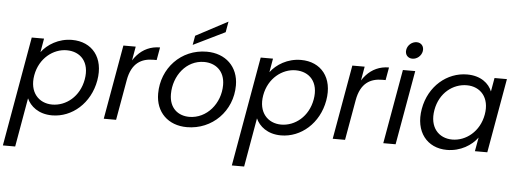

<svg xmlns="http://www.w3.org/2000/svg" viewBox="-79 -971 3800 1411"><g transform="rotate(5 1820.5 -265.5)"><path d="M196.3 -446.8 213.9 -548.3H123.2L-19.1 260H71.7L134.9 -100.8C159.7 -44.8 220.6 8.5 320.9 8.5C468.4 8.5 600.6 -105.6 630.6 -276C660.6 -446.5 567.9 -556.8 420.4 -556.8C320.9 -556.8 239.5 -505 196.3 -446.8ZM538.1 -276C515.4 -146.8 416.8 -70.7 315.6 -70.7C216.9 -70.7 143.2 -146.5 165.9 -274.5C188.6 -401.8 289.3 -477.6 388 -477.6C489.1 -477.6 560.8 -405.3 538.1 -276Z M845.9 -297.6C868.6 -425.1 940.8 -463.5 1028 -463.5H1052.1L1068.9 -558C931.7 -558 845.7 -448.8 819.5 -302.5ZM702.4 0H793.4L890.2 -548.3H799.2Z M1315.9 8.5C1503 8.5 1648.6 -138.7 1648.6 -328.5C1648.6 -466.7 1552.8 -556.8 1414.2 -556.8C1223.9 -556.8 1084.4 -405.6 1084.4 -219.1C1084.4 -81.8 1177.4 8.5 1315.9 8.5ZM1327.2 -68.4C1244.7 -68.4 1178.4 -119.8 1178.4 -223.4C1178.4 -359.3 1270.4 -479.9 1401.4 -479.9C1483.9 -479.9 1554.5 -428.7 1554.5 -322.9C1554.5 -186.7 1456.3 -69.1 1327.2 -68.4ZM1318.2 -665.9 1306.1 -597.5 1539.6 -711.7 1553.4 -790.8Z M1885.3 -446.8 1902.9 -548.3H1812.2L1669.9 260H1760.7L1823.9 -100.8C1848.7 -44.8 1909.6 8.5 2009.9 8.5C2157.4 8.5 2289.6 -105.6 2319.6 -276C2349.6 -446.5 2256.9 -556.8 2109.4 -556.8C2009.9 -556.8 1928.5 -505 1885.3 -446.8ZM2227.1 -276C2204.4 -146.8 2105.8 -70.7 2004.6 -70.7C1905.9 -70.7 1832.2 -146.5 1854.9 -274.5C1877.6 -401.8 1978.3 -477.6 2077 -477.6C2178.1 -477.6 2249.8 -405.3 2227.1 -276Z M2534.9 -297.6C2557.6 -425.1 2629.8 -463.5 2717 -463.5H2741.1L2757.9 -558C2620.7 -558 2534.7 -448.8 2508.5 -302.5ZM2391.4 0H2482.4L2579.2 -548.3H2488.2Z M2764.4 0H2855.4L2952.2 -548.3H2861.2ZM2923.1 -637.2C2956.8 -637.2 2988.9 -663.8 2994.9 -699C3000.9 -734.1 2978.6 -760.7 2945 -760.7C2910.6 -760.7 2878.7 -734.1 2872.7 -699C2866.6 -663.8 2888.7 -637.2 2923.1 -637.2Z M3024.4 -276C2994.4 -105.6 3087.9 8.5 3233.8 8.5C3334.9 8.5 3415.5 -43.3 3458.7 -102.3L3440.3 0H3531.8L3628.6 -548.3H3537.1L3519.4 -447.5C3496.8 -505 3436.7 -556.8 3334.9 -556.8C3187.4 -556.8 3054.4 -446.5 3024.4 -276ZM3489.1 -274.5C3466.4 -146.5 3366.5 -70.7 3267 -70.7C3166.6 -70.7 3094.9 -146.8 3117.6 -276C3140.3 -405.3 3239 -477.6 3339.4 -477.6C3438.9 -477.6 3511.8 -401.8 3489.1 -274.5Z"/></g></svg>

Font: Poppins Devanagari Thin
Style: Italic
Weight: 100
Italic angle: -10°
Designer: Ninad Kale (Devanagari), Jonny Pinhorn (Latin)
Foundry: Indian Type Foundry
Version: 4.005